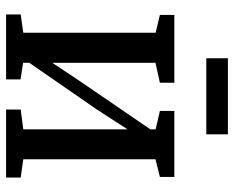

<svg xmlns="http://www.w3.org/2000/svg" viewBox="-89 -680 769 631"><g transform="rotate(90 295.5 -364.5)"><path d="M27.5 0V-48L87.5 -56.5V-491.5L29 -505.5V-553H252V-505.5L186.5 -491V-152L247 -243L405 -474V-491.5L344.5 -505.5V-553H561.5V-505.5L503.5 -491V-56.5L563.5 -48V0H340V-48L405 -56.5V-399L340 -298.5L186.5 -76.5V-56L241 -47.5V0ZM421.5 -729V-658H171.5V-729Z"/></g></svg>

Font: Merriweather 24pt SemiCondensed
Style: Regular
Weight: 400
Width: 4
Designer: Eben Sorkin
Foundry: Eben Sorkin
Version: Version 2.100